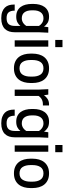

<svg xmlns="http://www.w3.org/2000/svg" viewBox="992 -1786 1006 3030"><g transform="rotate(90 1495.0 -271.0)"><path d="M389 -90Q367 -61 331.5 -42.5Q296 -24 243 -24Q189 -24 151 -43Q113 -62 89 -95Q65 -128 53.5 -173Q42 -218 42 -271V-295Q42 -346 53.5 -391Q65 -436 89 -469.5Q113 -503 151 -522.5Q189 -542 243 -542Q303 -542 340.5 -519Q378 -496 399 -462L409 -530H496L489 -380V0Q489 48 476.5 87Q464 126 437 154Q410 182 368.5 197Q327 212 268 212Q208 212 166.5 196.5Q125 181 99.5 154.5Q74 128 63 92.5Q52 57 52 16V0H148Q148 63 174.5 95.5Q201 128 267 128Q333 128 361 95.5Q389 63 389 -3ZM389 -383Q382 -394 371.5 -406.5Q361 -419 346 -429.5Q331 -440 312 -447Q293 -454 269 -454Q206 -454 174.5 -410.5Q143 -367 143 -295V-271Q143 -196 174.5 -154Q206 -112 269 -112Q293 -112 312 -119Q331 -126 346 -136.5Q361 -147 371.5 -159.5Q382 -172 389 -183Z M617 -530H717V0H617ZM724 -640H610V-754H724Z M1058 12Q998 12 954 -8Q910 -28 881.5 -63.5Q853 -99 839.5 -147Q826 -195 826 -251V-279Q826 -335 839.5 -383Q853 -431 881.5 -466.5Q910 -502 954 -522Q998 -542 1058 -542Q1118 -542 1162 -522Q1206 -502 1234.5 -466.5Q1263 -431 1276.5 -383Q1290 -335 1290 -279V-251Q1290 -195 1276.5 -147Q1263 -99 1234.5 -63.5Q1206 -28 1162 -8Q1118 12 1058 12ZM1058 -76Q1126 -76 1157.5 -123.5Q1189 -171 1189 -251V-279Q1189 -359 1157.5 -406.5Q1126 -454 1058 -454Q990 -454 958.5 -406.5Q927 -359 927 -279V-251Q927 -171 958.5 -123.5Q990 -76 1058 -76Z M1629 -542Q1634 -542 1638 -541.5Q1642 -541 1644 -541V-445H1626Q1598 -445 1576.5 -438.5Q1555 -432 1539 -422Q1523 -412 1512 -400Q1501 -388 1494 -377V0H1394V-380L1387 -530H1473L1483 -462Q1506 -496 1542 -519Q1578 -542 1629 -542Z M2047 -90Q2025 -61 1989.5 -42.5Q1954 -24 1901 -24Q1847 -24 1809 -43Q1771 -62 1747 -95Q1723 -128 1711.5 -173Q1700 -218 1700 -271V-295Q1700 -346 1711.5 -391Q1723 -436 1747 -469.5Q1771 -503 1809 -522.5Q1847 -542 1901 -542Q1961 -542 1998.5 -519Q2036 -496 2057 -462L2067 -530H2154L2147 -380V0Q2147 48 2134.5 87Q2122 126 2095 154Q2068 182 2026.5 197Q1985 212 1926 212Q1866 212 1824.5 196.5Q1783 181 1757.5 154.5Q1732 128 1721 92.5Q1710 57 1710 16V0H1806Q1806 63 1832.5 95.5Q1859 128 1925 128Q1991 128 2019 95.5Q2047 63 2047 -3ZM2047 -383Q2040 -394 2029.5 -406.5Q2019 -419 2004 -429.5Q1989 -440 1970 -447Q1951 -454 1927 -454Q1864 -454 1832.5 -410.5Q1801 -367 1801 -295V-271Q1801 -196 1832.5 -154Q1864 -112 1927 -112Q1951 -112 1970 -119Q1989 -126 2004 -136.5Q2019 -147 2029.5 -159.5Q2040 -172 2047 -183Z M2275 -530H2375V0H2275ZM2382 -640H2268V-754H2382Z M2716 12Q2656 12 2612 -8Q2568 -28 2539.5 -63.5Q2511 -99 2497.5 -147Q2484 -195 2484 -251V-279Q2484 -335 2497.5 -383Q2511 -431 2539.5 -466.5Q2568 -502 2612 -522Q2656 -542 2716 -542Q2776 -542 2820 -522Q2864 -502 2892.5 -466.5Q2921 -431 2934.5 -383Q2948 -335 2948 -279V-251Q2948 -195 2934.5 -147Q2921 -99 2892.5 -63.5Q2864 -28 2820 -8Q2776 12 2716 12ZM2716 -76Q2784 -76 2815.5 -123.5Q2847 -171 2847 -251V-279Q2847 -359 2815.5 -406.5Q2784 -454 2716 -454Q2648 -454 2616.5 -406.5Q2585 -359 2585 -279V-251Q2585 -171 2616.5 -123.5Q2648 -76 2716 -76Z"/></g></svg>

Font: Cooper Hewitt
Style: Regular
Weight: 707
Designer: Village Type and Design LLC
Foundry: Cooper Hewitt Smithsonian Design Museum
Version: 1.000